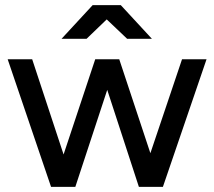

<svg xmlns="http://www.w3.org/2000/svg" viewBox="-20 -732 839 752"><path d="M400 -380 275 0H180L10 -500H106L229 -127L353 -500H447L569 -132L693 -500H789L618 0H524ZM398 -656 319 -580H221L343 -712H453L575 -580H478Z"/></svg>

Font: Oak Sans Medium
Style: Regular
Weight: 500
Designer: Erik Kennedy, Walven
Foundry: Erik Kennedy, Walven
Version: Version 1.000